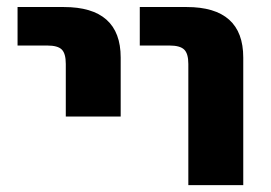

<svg xmlns="http://www.w3.org/2000/svg" viewBox="-20 -540 790 560"><path d="M31.2 -407.2V-519.5H166Q332 -519.5 332 -372.1V-200.2H171.9V-353.5Q171.9 -383.8 160.2 -395.5Q148.4 -407.2 118.2 -407.2ZM387.7 -407.2V-519.5H524.4Q689.5 -519.5 689.5 -372.1V0H529.3V-353.5Q529.3 -383.8 517.1 -395.5Q504.9 -407.2 474.6 -407.2Z"/></svg>

Font: GenEi M Gothic v2 Heavy
Style: Regular
Weight: 800
Version: Version 2.0